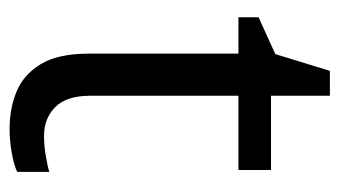

<svg xmlns="http://www.w3.org/2000/svg" viewBox="-174 -525 709 401"><g transform="rotate(90 180.5 -324.5)"><path d="M264 -62Q284 -62 305 -65.5Q326 -69 339 -73V-6Q325 1 299 5.5Q273 10 249 10Q207 10 171.5 -4.5Q136 -19 114 -55Q92 -91 92 -156V-468H16V-510L93 -545L128 -659H180V-536H335V-468H180V-158Q180 -109 203.5 -85.5Q227 -62 264 -62Z"/></g></svg>

Font: Noto Sans Ambassadori
Style: Regular
Weight: 400
Designer: Monotype Design Team
Foundry: Monotype Imaging Inc.
Version: Version 2.013